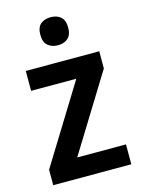

<svg xmlns="http://www.w3.org/2000/svg" viewBox="-115 -819 657 886"><g transform="rotate(-15 214.0 -376.0)"><path d="M400 0H27V-74L257 -447H41V-542H392V-460L167 -95H400ZM216 -752Q245 -752 263.5 -736Q282 -720 282 -685Q282 -650 263.5 -634Q245 -618 216 -618Q187 -618 168 -634Q149 -650 149 -685Q149 -721 167.5 -736.5Q186 -752 216 -752Z"/></g></svg>

Font: Noto Sans Malayalam SemiCondensed SemiBold
Style: Regular
Weight: 600
Width: 4
Designer: Jelle Bosma - Monotype Design Team
Foundry: Monotype Imaging Inc.
Version: Version 2.104; ttfautohint (v1.8.4.7-5d5b)